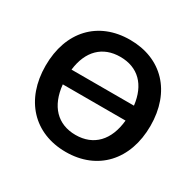

<svg xmlns="http://www.w3.org/2000/svg" viewBox="-156 -890 1098 1076"><g transform="rotate(30 393.0 -352.5)"><path d="M393 10C598 10 732 -133 732 -354C732 -574 598 -715 393 -715C187 -715 54 -574 54 -353C54 -133 188 10 393 10ZM393 -605C508 -605 580 -533 595 -406H191C206 -533 279 -605 393 -605ZM393 -100C276 -100 203 -177 190 -310H596C583 -177 510 -100 393 -100Z"/></g></svg>

Font: Nunito
Style: Bold
Weight: 700
Designer: Vernon Adams
Foundry: Vernon Adams
Version: Version 3.602